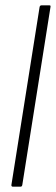

<svg xmlns="http://www.w3.org/2000/svg" viewBox="-20 -703 210 723"><path d="M29 0Q22 0 23 -7L129 -676Q130 -683 137 -683H164Q168 -683 169.5 -682Q171 -681 170 -676L64 -7Q63 0 57 0Z"/></svg>

Font: Sofia Sans Extra Condensed Light
Style: Italic
Weight: 300
Italic angle: -9°
Version: Version 4.100